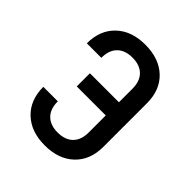

<svg xmlns="http://www.w3.org/2000/svg" viewBox="-206 -871 1011 1011"><g transform="rotate(45 300.0 -365.0)"><path d="M69 -203H177Q177 -146 207.5 -116Q238 -86 292 -86Q347 -86 377.5 -116Q408 -146 408 -203V-329H192V-427H408V-527Q408 -584 377.5 -614Q347 -644 292 -644Q238 -644 207.5 -614Q177 -584 177 -527H69Q69 -625 129.5 -682.5Q190 -740 292 -740Q395 -740 455.5 -683Q516 -626 516 -527V-203Q516 -105 455.5 -47.5Q395 10 292 10Q190 10 129.5 -47.5Q69 -105 69 -203Z"/></g></svg>

Font: JetBrains Mono SemiBold
Style: Regular
Weight: 472
Monospace: yes
Designer: Philipp Nurullin, Konstantin Bulenkov
Foundry: JetBrains
Version: Version 2.305; ttfautohint (v1.8.4.7-5d5b)